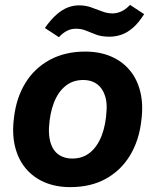

<svg xmlns="http://www.w3.org/2000/svg" viewBox="-20 -758 637 788"><path d="M268.4 10Q209.6 10 162.9 -9.9Q116.3 -29.9 85.1 -67.4Q54 -105 41.4 -157.5Q28.9 -210 37.4 -275.1Q46.7 -356 83.9 -416.9Q121 -477.9 183.9 -512.1Q246.7 -546.3 329.9 -546.3Q388.7 -546.3 435.2 -526.5Q481.7 -506.7 512.7 -469.5Q543.7 -432.3 556.1 -380.1Q568.6 -328 560 -262.6Q550.7 -181 513.4 -119.7Q476.1 -58.4 414.3 -24.2Q352.4 10 268.4 10ZM276.7 -107.3Q319.7 -107.3 349.9 -132.1Q380.1 -157 397.3 -201.5Q414.4 -246 417.4 -304.9Q419.4 -335.1 412.9 -358.4Q406.4 -381.7 393.9 -397.6Q381.4 -413.4 363.1 -421.6Q344.9 -429.7 321.3 -429.7Q279 -429.7 248.6 -405Q218.1 -380.3 201 -335.8Q183.9 -291.3 180.9 -231.9Q179.9 -201.3 185.9 -178Q191.9 -154.7 204.2 -139Q216.6 -123.3 235.2 -115.3Q253.9 -107.3 276.7 -107.3ZM429 -607.4Q396.9 -607.4 374.4 -615.9Q352 -624.3 333.3 -632.2Q314.6 -640.1 291.9 -640.1Q270.7 -640.1 253.7 -630.9Q236.7 -621.7 221.9 -605.4L164.1 -643.1Q190.1 -679.7 213.6 -699.6Q237 -719.6 259.4 -727.8Q281.9 -736 303.7 -736Q331.1 -736 353.9 -727.9Q376.7 -719.9 398.4 -711.4Q420 -703 442.3 -703Q460 -703 478.4 -711.4Q496.9 -719.9 513.6 -738L571.6 -700Q548.7 -663.7 524.9 -643.4Q501 -623.1 477.4 -615.3Q453.7 -607.4 429 -607.4Z"/></svg>

Font: Mona Sans ExtraLight
Style: Italic
Weight: 200
Italic angle: -11.6951°
Designer: Deni Anggara
Foundry: GitHub
Version: Version 2.000